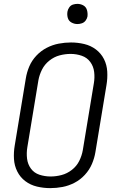

<svg xmlns="http://www.w3.org/2000/svg" viewBox="-20 -962 616 990"><path d="M239 8Q271 8 302.5 2Q334 -4 364 -19.5Q394 -35 417.5 -60.5Q441 -86 454 -116.5Q467 -147 472 -178L529 -523Q535 -558 533 -593Q531 -628 516 -657.5Q501 -687 474.5 -707Q448 -727 414.5 -735Q381 -743 346 -743Q315 -743 283 -737Q251 -731 221 -715.5Q191 -700 167.5 -675Q144 -650 131 -619.5Q118 -589 113 -557L56 -212Q50 -177 52 -142.5Q54 -108 69 -78Q84 -48 110.5 -28Q137 -8 170.5 0Q204 8 239 8ZM241 -52Q211 -52 183.5 -61Q156 -70 139.5 -92.5Q123 -115 119.5 -144Q116 -173 121 -203L178 -548Q183 -576 196.5 -603Q210 -630 234.5 -649.5Q259 -669 287.5 -676.5Q316 -684 344 -684Q374 -684 401.5 -674.5Q429 -665 445.5 -642.5Q462 -620 465.5 -591Q469 -562 464 -533L407 -188Q402 -159 388.5 -132Q375 -105 350.5 -86Q326 -67 297.5 -59.5Q269 -52 241 -52ZM379 -838Q391 -838 402.5 -842Q414 -846 421.5 -856Q429 -866 431 -877Q433 -894 428.5 -910Q424 -926 410 -934Q396 -942 379 -942Q368 -942 356.5 -938.5Q345 -935 337.5 -924.5Q330 -914 328 -903Q325 -886 329.5 -870Q334 -854 348.5 -846Q363 -838 379 -838Z"/></svg>

Font: Iosevka Sparkle Light Oblique
Style: Regular
Weight: 300
Italic angle: -9°
Designer: Belleve Invis
Foundry: Belleve Invis
Version: Version 4.5.0; ttfautohint (v1.8.3)